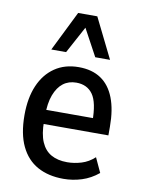

<svg xmlns="http://www.w3.org/2000/svg" viewBox="-85 -801 646 869"><g transform="rotate(10 238.0 -366.5)"><path d="M267 9Q198 9 148 -18.5Q98 -46 71 -102.5Q44 -159 44 -245Q44 -324 68.5 -381Q93 -438 139 -469.5Q185 -501 249 -501Q310 -501 351 -473.5Q392 -446 413 -392Q434 -338 434 -260V-220H121V-285H366L352 -268Q352 -357 326 -393.5Q300 -430 250 -430Q215 -430 190 -411Q165 -392 150.5 -354Q136 -316 136 -256V-233Q136 -174 151.5 -138Q167 -102 197 -85Q227 -68 271 -68Q303 -68 336 -78Q369 -88 396 -113L427 -46Q392 -17 351 -4Q310 9 267 9ZM112 -558 203 -742H291L382 -558H314L247 -682L180 -558Z"/></g></svg>

Font: Nunito Sans 10pt Condensed SemiBold
Style: Regular
Weight: 600
Width: 3
Designer: Vernon Adams
Foundry: Vernon Adams
Version: Version 3.101;gftools[0.9.27]